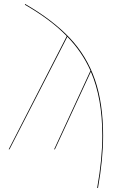

<svg xmlns="http://www.w3.org/2000/svg" viewBox="-20 -756 621 972"><path d="M502 -69Q502 50 476 196L472 195Q498 49 498 -69Q498 -259 440 -393L258 0H254L438 -398Q396 -493 321 -570L28 0H24L318 -573Q238 -656 106 -732L107 -736Q247 -655 333 -564Q419 -473 460.5 -353Q502 -233 502 -69Z"/></svg>

Font: FiraGO Four
Style: Regular
Weight: 100
Designer: bBox Type
Foundry: bBox Type GmbH
Version: Version 1.001